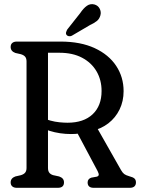

<svg xmlns="http://www.w3.org/2000/svg" viewBox="-20 -899 677 919"><path d="M571.6 -462.7Q571.6 -414.6 552.4 -375.1Q533.2 -335.6 498.7 -308.8Q464.1 -282.1 417.7 -271.8Q400 -268.6 386.3 -265.3Q372.5 -262 357.2 -259.7Q341.8 -257.4 319.3 -257.4Q294.3 -257.4 267.8 -261.2Q241.3 -265.1 217.3 -272.7Q193.3 -280.4 175.1 -291.2L178.5 -340.5Q197.8 -328.2 220.4 -322Q242.9 -315.8 264.7 -313.7Q286.4 -311.6 303.3 -311.6Q380.4 -311.6 423.3 -352Q466.2 -392.4 466.2 -463.5Q466.2 -516.2 442.1 -557.5Q417.9 -598.9 372.9 -622.7Q327.8 -646.5 264.6 -646.5H209.7V-95.1Q209.7 -81 215.5 -73Q221.2 -64.9 233.7 -60.8L263.1 -54.4Q274.6 -50.4 280.5 -43.5Q286.3 -36.6 286.3 -25.9Q286.3 0 256.5 0H60.8Q46.5 0 38.8 -6.8Q31 -13.5 31 -25.9Q31 -46.1 53.3 -54.4L80 -60.5Q94.3 -64.9 100.6 -73Q107 -81 107 -95.1V-604.9Q107 -619.3 100.6 -627.2Q94.3 -635.1 80 -639.5L53.3 -645.6Q31 -653.9 31 -674.1Q31 -686.8 38.8 -693.4Q46.5 -700 60.8 -700H269.3Q365.7 -700 433.3 -668.6Q500.8 -637.2 536.2 -583.5Q571.6 -529.8 571.6 -462.7ZM337.6 -286 437.2 -300.1 559.2 -85.1Q566.8 -71.9 574.4 -66.1Q582 -60.3 597.9 -55.7Q616.8 -51 623.8 -44.4Q630.7 -37.7 630.7 -25.9Q630.7 -13.7 623.4 -6.9Q616.1 0 600.9 0H428.7Q399.4 0 399.4 -25.9Q399.4 -34.4 404.1 -40.2Q408.7 -46 417.2 -48.7L443.2 -53.4Q451.4 -55.6 452.5 -61.7Q453.5 -67.8 447.1 -80.3ZM363.6 -835.9Q379.6 -859.8 395.9 -871.2Q412.2 -882.6 431.6 -877.7Q449 -873 457.1 -857.5Q465.1 -841.9 460.6 -825.6Q455.8 -808.5 444 -798.8Q432.2 -789.2 410.5 -778.9L323.6 -727.9Q317.2 -724.8 310.1 -725.6Q303 -726.5 298.8 -731.5Q294.4 -737.6 296.4 -744.6Q298.4 -751.6 302.4 -758.5Z"/></svg>

Font: Fraunces 144pt S100 Black
Style: Regular
Weight: 900
Version: Version 1.000